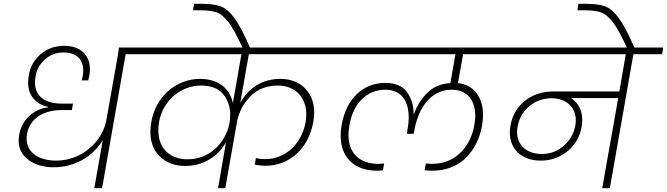

<svg xmlns="http://www.w3.org/2000/svg" viewBox="-20 -990 3509 1010"><path d="M78 -252C78 -208 96 -173 131 -148C166 -123 209 -110 262 -110C371 -110 469 -165 521 -254L476 0H517L641 -705H792L798 -740H606L601 -705L541 -366C534 -323 517 -285 491 -252C439 -184 359 -145 275 -145C184 -145 120 -188 120 -261C120 -344 186 -411 304 -411H358L364 -445H305C213 -445 164 -487 164 -556C164 -566 165 -576 167 -587C172 -623 189 -653 217 -678C244 -702 277 -714 314 -714C381 -714 418 -679 418 -618C418 -604 415 -587 410 -567H444C450 -588 453 -608 453 -626C453 -702 402 -749 318 -749C269 -749 228 -734 194 -705C159 -675 138 -637 131 -591C129 -578 128 -566 128 -555C128 -484 172 -440 233 -428V-425C162 -417 97 -367 81 -282C79 -271 78 -261 78 -252Z M727 -705H1250L1205 -448C1189 -523 1131 -575 1032 -575C910 -575 800 -486 776 -349C773 -329 771 -312 771 -297C771 -242 788 -198 822 -166C856 -133 900 -117 955 -117C1052 -117 1128 -169 1169 -242L1127 0H1165L1228 -356C1239 -406 1263 -449 1300 -486C1337 -522 1384 -540 1442 -540C1530 -540 1591 -481 1591 -389C1591 -376 1590 -363 1588 -349C1566 -227 1476 -153 1376 -153C1358 -153 1341 -155 1326 -158L1320 -124C1339 -120 1358 -118 1377 -118C1500 -118 1602 -205 1628 -348C1631 -367 1633 -383 1633 -396C1633 -451 1616 -494 1583 -527C1550 -559 1507 -575 1454 -575C1357 -575 1285 -524 1244 -449L1289 -705H1802L1809 -740H733ZM813 -304C813 -320 814 -335 817 -349C837 -465 936 -540 1036 -540C1089 -540 1128 -525 1153 -496C1178 -466 1191 -429 1191 -386C1191 -380 1190 -370 1189 -357L1186 -337C1168 -250 1093 -152 967 -152C875 -152 813 -208 813 -304Z M1031 -936C1070 -936 1099 -932 1120 -925C1141 -917 1162 -899 1183 -872C1204 -844 1228 -799 1257 -737H1296C1265 -810 1237 -862 1213 -895C1189 -928 1165 -948 1140 -957C1115 -966 1081 -970 1036 -970H1001L995 -936Z M2376 -705 2349 -553C2300 -550 2259 -533 2228 -502C2197 -471 2173 -434 2158 -391H2156C2156 -435 2144 -473 2121 -506C2097 -538 2059 -554 2008 -554C1887 -554 1801 -468 1777 -332C1774 -316 1772 -297 1772 -276C1772 -165 1840 -92 1965 -92C1971 -92 1981 -93 1994 -94L2001 -130C1986 -129 1976 -128 1971 -128C1867 -128 1813 -188 1813 -281C1813 -294 1815 -311 1818 -331C1837 -442 1905 -518 2008 -518C2088 -518 2130 -463 2130 -371C2130 -350 2127 -326 2122 -297L2121 -286H2156L2158 -297C2182 -434 2253 -518 2356 -518C2437 -518 2480 -464 2480 -380C2480 -366 2478 -350 2475 -331C2464 -271 2439 -222 2400 -185C2361 -147 2311 -128 2250 -128C2243 -128 2233 -129 2220 -130L2214 -94C2230 -93 2243 -92 2252 -92C2324 -92 2383 -114 2429 -158C2474 -202 2503 -259 2516 -330C2519 -351 2521 -370 2521 -385C2521 -478 2473 -544 2389 -553L2416 -705H2693L2699 -740H1737L1731 -705Z M3272 -705 3238 -509H2894C2834 -509 2783 -493 2742 -460C2700 -427 2674 -383 2665 -327C2663 -315 2662 -303 2662 -292C2662 -204 2726 -145 2825 -145C2932 -145 3022 -218 3040 -324C3042 -336 3043 -348 3043 -359C3043 -411 3020 -451 2984 -474H3232L3148 0H3188L3312 -705H3463L3469 -740H2635L2629 -705ZM2700 -295C2700 -305 2701 -315 2703 -325C2711 -369 2732 -405 2765 -432C2798 -459 2837 -473 2882 -473C2958 -473 3009 -426 3009 -357C3009 -347 3008 -337 3006 -327C2998 -286 2978 -251 2945 -223C2912 -194 2874 -180 2831 -180C2751 -180 2700 -226 2700 -295Z M3053 -936C3092 -936 3121 -932 3142 -925C3163 -917 3184 -899 3205 -872C3226 -844 3250 -799 3279 -737H3318C3287 -810 3259 -862 3235 -895C3211 -928 3187 -948 3162 -957C3137 -966 3103 -970 3058 -970H3023L3017 -936Z"/></svg>

Font: Momo Neue ExtLt
Style: Italic
Weight: 200
Italic angle: -10°
Designer: Ninad Kale (Devanagari), Jonny Pinhorn (Latin)
Foundry: Indian Type Foundry
Version: 4.004